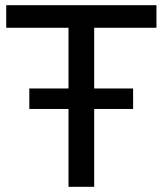

<svg xmlns="http://www.w3.org/2000/svg" viewBox="-20 -720 627 740"><path d="M244 -613H4V-700H583V-613H343V0H244ZM93 -379H493V-300H93Z"/></svg>

Font: APTA Sans Medium
Style: Bold
Weight: 500
Version: Version 7.200